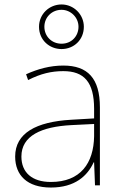

<svg xmlns="http://www.w3.org/2000/svg" viewBox="-20 -924 551 861"><path d="M256 -704C311 -704 356 -745 356 -804C356 -859 311 -904 256 -904C201 -904 155 -861 155 -804C155 -744 202 -704 256 -704ZM256 -728C211 -728 179 -762 179 -804C179 -846 212 -880 256 -880C297 -880 332 -846 332 -804C332 -762 301 -728 256 -728ZM264 -630C205 -630 150 -615 97 -591L106 -565C163 -594 211 -605 264 -605C357 -605 402 -556 402 -436V-393L299 -387C142 -378 48 -327 48 -222C48 -138 102 -83 208 -83C316 -83 372 -135 400 -196H402L406 -93H428V-443C428 -573 373 -630 264 -630ZM301 -363 402 -368V-313C400 -192 341 -108 208 -108C123 -108 76 -151 76 -222C76 -315 165 -356 301 -363Z"/></svg>

Font: Noto Sans Kannada UI Thin
Style: Regular
Weight: 100
Designer: Jelle Bosma - Monotype Design Team
Foundry: Monotype Imaging Inc.
Version: Version 2.005